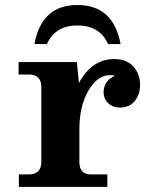

<svg xmlns="http://www.w3.org/2000/svg" viewBox="-20 -731 597 751"><path d="M399.9 0H53.7V-48.8H92.8Q141.6 -48.8 141.6 -97.7V-390.6Q141.6 -439.5 92.8 -439.5H52.7V-488.3H280.8L288.6 -406.2Q338.9 -500 427.2 -500Q475.1 -500 501.5 -470.9Q527.8 -441.9 527.8 -398.9Q527.8 -359.9 506.3 -335Q484.9 -310.1 449.2 -310.1Q421.4 -310.1 403.3 -327.4Q385.3 -344.7 385.3 -370.1Q385.3 -415 430.2 -435.1Q421.9 -437 409.2 -437Q360.8 -437 325.7 -376.5Q290.5 -315.9 290.5 -224.1V-97.7Q290.5 -48.8 335 -48.8H399.9ZM282.7 -711.4Q423.3 -711.4 451.7 -558.6H402.8Q370.6 -631.3 282.7 -631.3Q195.8 -631.3 163.6 -558.6H114.7Q142.6 -711.4 282.7 -711.4Z"/></svg>

Font: Munson
Style: Bold
Weight: 700
Designer: Paul James MIller
Foundry: High-Logic / Made with FontCreator
Version: Version 2.10;May 5, 2019;FontCreator 11.5.0.2430 64-bit